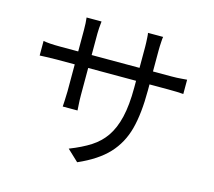

<svg xmlns="http://www.w3.org/2000/svg" viewBox="-114 -918 1228 1104"><g transform="rotate(15 500.0 -366.0)"><path d="M434 46 367 -17Q441 -46 490.5 -78Q540 -110 572 -156Q606 -205 623 -277Q640 -349 640 -453V-696Q640 -719 638 -749Q637 -770 635 -778H725Q723 -770 722 -749Q720 -719 720 -696V-459Q720 -320 695.5 -228Q671 -136 609.5 -70Q548 -4 434 46ZM355 -699V-333Q355 -301 357 -275Q359 -249 359 -242H271Q271 -251 273 -277Q275 -311 275 -333V-699Q275 -741 271 -772H360Q355 -727 355 -699ZM167 -571H830Q864 -571 890 -573.5Q916 -576 922 -576V-491Q886 -494 830 -494H167Q133 -494 104 -492.5Q75 -491 67 -491V-578Q99 -571 167 -571Z"/></g></svg>

Font: Merged Yaku Han JP
Style: Regular
Weight: 400
Designer: Ryoko NISHIZUKA 西塚涼子 (kana, bopomofo & ideographs); Paul D. Hunt (Latin, Greek & Cyrillic); Sandoll Communications 산돌커뮤니
Foundry: Adobe
Version: Version 2.004